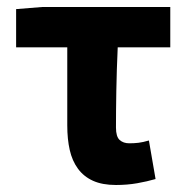

<svg xmlns="http://www.w3.org/2000/svg" viewBox="-20 -516 532 548"><path d="M311 12Q272 12 245.5 0Q219 -12 202.5 -34.5Q186 -57 179 -88Q172 -119 172 -158V-381H26V-490L100 -496H466V-381H316Q313 -316 312 -256.5Q311 -197 311 -152Q311 -126 321.5 -116.5Q332 -107 349 -107Q363 -107 375.5 -108.5Q388 -110 405 -115L424 -5Q400 2 371.5 7Q343 12 311 12Z"/></svg>

Font: hySource Sans Pro
Style: Bold
Weight: 700
Designer: Paul D. Hunt
Foundry: Adobe Systems Incorporated
Version: Version 2.021;PS 2.000;hotconv 1.0.86;makeotf.lib2.5.63406